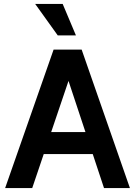

<svg xmlns="http://www.w3.org/2000/svg" viewBox="-20 -951 683 971"><path d="M6 0 251 -700H380L143 0ZM164 -172V-283H486V-172ZM506 0 274 -700H393L637 0ZM272 -772 158 -931H297L364 -772Z"/></svg>

Font: Inclusive Sans SemiBold
Style: Regular
Weight: 600
Designer: Olivia King
Foundry: Olivia King
Version: Version 2.004